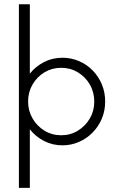

<svg xmlns="http://www.w3.org/2000/svg" viewBox="-20 -687 561 915"><path d="M70.1 208.3V-666.7H122.2V-336.1Q149.3 -370.1 189.2 -391Q229.2 -411.8 277.8 -411.8Q319.4 -411.8 356.6 -395.8Q393.8 -379.9 421.9 -351Q450 -322.2 465.6 -284.4Q481.2 -246.5 481.2 -203.5Q481.2 -159.7 465.6 -122.2Q450 -84.7 421.9 -55.9Q393.8 -27.1 356.6 -10.8Q319.4 5.6 277.8 5.6Q229.9 5.6 189.6 -15.3Q149.3 -36.1 122.2 -70.8V208.3ZM271.5 -42.4Q315.3 -42.4 351 -64.2Q386.8 -86.1 408 -122.2Q429.2 -158.3 429.2 -202.8Q429.2 -247.9 408 -284.4Q386.8 -320.8 351 -342.4Q315.3 -363.9 271.5 -363.9Q227.8 -363.9 192 -342.4Q156.2 -320.8 135.1 -284.4Q113.9 -247.9 113.9 -203.5Q113.9 -159 135.1 -122.6Q156.2 -86.1 192 -64.2Q227.8 -42.4 271.5 -42.4Z"/></svg>

Font: Afacad Flux Light
Style: Regular
Weight: 300
Designer: Kristian Moeller
Foundry: Dicotype
Version: Version 1.100